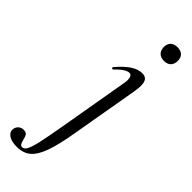

<svg xmlns="http://www.w3.org/2000/svg" viewBox="-382 -619 913 913"><g transform="rotate(45 74.5 -163.0)"><path d="M187 -302 129 32Q113 127 94 179Q75 231 48 253Q21 275 -22 275Q-58 275 -77 261Q-96 247 -93 227Q-90 211 -79.5 202.5Q-69 194 -55 194Q-38 194 -32 203Q-26 212 -22 230Q-18 245 -14 251.5Q-10 258 -1 258Q12 258 21.5 240Q31 222 40 181.5Q49 141 64 56L125 -297Q128 -312 128 -322Q128 -353 109 -353Q85 -353 43 -309Q42 -308 40 -308Q37 -308 35 -311.5Q33 -315 35 -317Q70 -358 98.5 -376.5Q127 -395 154 -395Q174 -395 183 -383.5Q192 -372 192 -347Q192 -332 187 -302ZM220 -589Q232 -577 232 -556Q232 -534 220 -521.5Q208 -509 185 -509Q163 -509 150.5 -521.5Q138 -534 138 -556Q138 -577 150.5 -589Q163 -601 185 -601Q207 -601 220 -589Z"/></g></svg>

Font: CormorantInfant-MediumItalic
Style: Italic
Weight: 500
Italic angle: -10°
Designer: Christian Thalmann (Catharsis Fonts)
Foundry: Catharsis Fonts
Version: Version 3.303